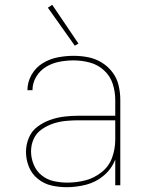

<svg xmlns="http://www.w3.org/2000/svg" viewBox="-20 -770 616 798"><path d="M257 8Q298 8 338.5 -2.5Q379 -13 411.5 -40.5Q444 -68 459 -107V0H480V-355Q480 -385 473 -415Q466 -445 447.5 -469.5Q429 -494 403 -510Q377 -526 347 -532Q317 -538 286 -538Q253 -538 219.5 -531.5Q186 -525 157 -507Q128 -489 111 -459Q94 -429 94 -395H115Q115 -425 130.5 -451Q146 -477 172 -492.5Q198 -508 227.5 -513.5Q257 -519 286 -519Q320 -519 353.5 -510Q387 -501 412.5 -477.5Q438 -454 448.5 -421.5Q459 -389 459 -355V-289H307Q277 -289 247.5 -285.5Q218 -282 189.5 -272Q161 -262 136.5 -244Q112 -226 100 -197.5Q88 -169 88 -139Q88 -107 100 -77Q112 -47 137.5 -26.5Q163 -6 194 1Q225 8 257 8ZM260 -11Q232 -11 204 -17Q176 -23 153.5 -41Q131 -59 120 -86Q109 -113 109 -141Q109 -168 120 -192.5Q131 -217 153.5 -232.5Q176 -248 201.5 -256.5Q227 -265 254 -267.5Q281 -270 307 -270H459V-189Q459 -151 446 -115Q433 -79 402.5 -54.5Q372 -30 335 -20.5Q298 -11 260 -11ZM291 -580 306 -589 197 -750 179 -738Z"/></svg>

Font: Iosevka Sparkle Thin
Style: Regular
Weight: 100
Designer: Belleve Invis
Foundry: Belleve Invis
Version: Version 4.5.0; ttfautohint (v1.8.3)